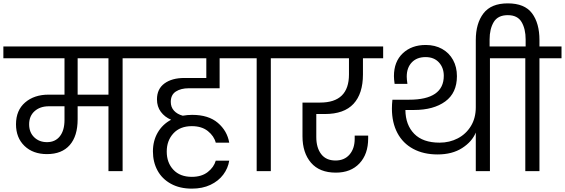

<svg xmlns="http://www.w3.org/2000/svg" viewBox="-47 -1016 3354 1140"><path d="M812 -670H681V0H597V-385H414V-308Q414 -208 367 -154.5Q320 -101 232 -101Q149 -101 98.5 -149.5Q48 -198 48 -278Q48 -361 102 -407.5Q156 -454 241 -454H336V-670H-27V-740H812ZM597 -670H414V-454H597ZM336 -385H243Q191 -385 158.5 -356Q126 -327 126 -278Q126 -230 156 -201Q186 -172 232 -172Q281 -172 308.5 -207Q336 -242 336 -304Z M967 -411Q967 -380 986 -359Q1005 -338 1038 -329Q1066 -334 1094 -334Q1191 -334 1246.5 -286.5Q1302 -239 1314 -169H1234Q1224 -208 1187.5 -237.5Q1151 -267 1092 -267Q1022 -267 982.5 -224Q943 -181 943 -116Q943 -50 982.5 -8Q1022 34 1092 34Q1150 34 1186.5 5.5Q1223 -23 1234 -62H1314Q1307 -17 1278.5 21Q1250 59 1202.5 81.5Q1155 104 1092 104Q1020 104 967.5 75Q915 46 888 -4Q861 -54 861 -117Q861 -180 889.5 -229Q918 -278 969 -305Q931 -321 908 -352Q885 -383 885 -426Q885 -488 929.5 -520.5Q974 -553 1047 -553H1178V-670H759V-740H1398V-670H1257V-492H1074Q1027 -492 997 -472.5Q967 -453 967 -411Z M1477 0V-670H1345V-740H1692V-670H1561V0Z M1831 -339V-202Q1831 -139 1860 -101Q1889 -63 1945 -63Q1998 -63 2028.5 -98.5Q2059 -134 2059 -192V-211H2139V-194Q2139 -101 2087.5 -46Q2036 9 1947 9Q1850 9 1799.5 -50Q1749 -109 1749 -207V-407H1854Q2025 -407 2025 -574V-670H1639V-740H2228V-670H2108V-574Q2108 -460 2052 -399.5Q1996 -339 1882 -339Z M2994 -740V-670H2862V0H2778V-229Q2756 -175 2697 -137Q2638 -99 2551 -99Q2468 -99 2406.5 -132Q2345 -165 2312.5 -226.5Q2280 -288 2280 -371Q2280 -397 2283 -424H2382Q2588 -424 2588 -566Q2588 -614 2559 -645.5Q2530 -677 2480 -677Q2428 -677 2398 -645.5Q2368 -614 2368 -561Q2368 -546 2372 -518H2296Q2292 -546 2292 -564Q2292 -650 2344.5 -699.5Q2397 -749 2481 -749Q2536 -749 2578 -725.5Q2620 -702 2643 -660Q2666 -618 2666 -564Q2666 -464 2596.5 -413.5Q2527 -363 2411 -363H2360Q2361 -274 2412.5 -221.5Q2464 -169 2563 -169Q2622 -169 2671 -194.5Q2720 -220 2749 -267.5Q2778 -315 2778 -379V-740Z M3287 -740V-670H3156V0H3072V-670H2940V-740H3074V-782Q3074 -844 3050 -885Q3026 -926 2968 -926Q2909 -926 2884.5 -885Q2860 -844 2860 -782V-720H2778V-778Q2778 -877 2823.5 -936.5Q2869 -996 2968 -996Q3068 -996 3112 -937Q3156 -878 3156 -778V-740Z"/></svg>

Font: Poppins A&M
Style: Regular-A&M
Weight: 400
Designer: Ninad Kale (Devanagari), Jonny Pinhorn (Latin)
Foundry: Indian Type Foundry
Version: 4.004